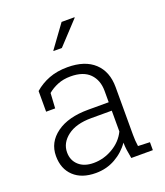

<svg xmlns="http://www.w3.org/2000/svg" viewBox="-141 -858 830 964"><g transform="rotate(-20 274.0 -376.0)"><path d="M205.1 10.3Q129.9 10.3 87.4 -29.8Q44.9 -69.8 44.9 -138.2Q44.9 -211.4 107.2 -256.6Q169.4 -301.8 276.9 -301.8H386.2V-362.3Q386.2 -419.9 352.1 -454.6Q317.9 -489.3 250 -489.3Q211.4 -489.3 180.9 -476.8Q150.4 -464.4 127.9 -445.3L123 -364.7H74.7V-475.1Q108.9 -504.9 152.3 -521.5Q195.8 -538.1 251 -538.1Q344.2 -538.1 394.5 -491.2Q444.8 -444.3 444.8 -361.3V-106.4Q444.8 -90.8 445.8 -75.4Q446.8 -60.1 449.2 -44.9L512.2 -42.5V0H397Q391.6 -28.8 389.2 -46.4Q386.7 -64 386.2 -85.9Q357.4 -43.5 310.1 -16.6Q262.7 10.3 205.1 10.3ZM211.9 -41Q266.1 -41 314.7 -69.6Q363.3 -98.1 386.2 -145.5V-256.8H276.4Q195.3 -256.8 149.4 -221.9Q103.5 -187 103.5 -136.2Q103.5 -93.8 132.6 -67.4Q161.6 -41 211.9 -41ZM212.9 -639.6 301.8 -761.7H370.1L371.1 -759.3L258.3 -638.2H215.3Z"/></g></svg>

Font: Roboto Slab Light
Style: Regular
Weight: 300
Designer: Google
Version: Version 2.000; ttfautohint (v1.8.1.43-b0c9)